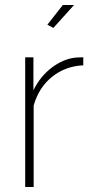

<svg xmlns="http://www.w3.org/2000/svg" viewBox="-20 -750 371 770"><path d="M314 -488Q243 -485 189.5 -442.5Q136 -400 115 -327V0H81V-520H114V-388Q141 -443 186.5 -478Q232 -513 282 -519Q292 -520 300.5 -520Q309 -520 314 -520ZM194 -638 170 -651 232 -730H277Z"/></svg>

Font: Raleway Thin ExtraLight
Style: Regular
Weight: 250
Version: Version 4.026